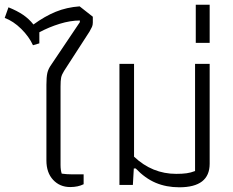

<svg xmlns="http://www.w3.org/2000/svg" viewBox="-29 -785 990 815"><path d="M168 -104V-425Q168 -458 172 -475.5Q176 -493 189 -511L310 -691V-698Q270 -698 224.5 -684Q179 -670 138 -648V-601L111 -593Q94 -630 61 -662.5Q28 -695 -9 -709L7 -754Q44 -739 69 -722Q94 -705 113 -681Q161 -716 207.5 -735Q254 -754 309 -758L365 -714V-689Q365 -679 361.5 -671Q358 -663 351 -651L243 -484Q233 -468 230.5 -455.5Q228 -443 228 -418V-85Q228 -63 233 -48Q254 -45 275 -45H326V-3Q302 9 269 9Q225 9 196.5 -21.5Q168 -52 168 -104Z M547 -70H539L535 0H478V-514H540V-120Q617 -47 719 -47Q745 -47 763 -49.5Q781 -52 799 -59V-514H861V-90Q861 10 732 10Q677 10 632 -9Q587 -28 547 -70Z M802 -765H861V-603H802Z"/></svg>

Font: Athiti
Style: Regular
Weight: 400
Designer: CadsonDemak Team
Foundry: CadsonDemak
Version: Version 1.033